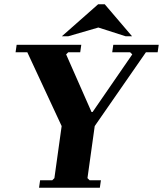

<svg xmlns="http://www.w3.org/2000/svg" viewBox="-20 -880 764 900"><path d="M511 -670H724L719 -635H664L424 -289L390 -45L400 -35H453L448 0H163L168 -35H225L235 -45L269 -289L108 -635H53L58 -670H361L356 -635H300L290 -625L409 -355H414L600 -625L590 -635H506ZM569 -710 441 -751 300 -710H270L440 -860H471L599 -710Z"/></svg>

Font: Brygada 1918
Style: Bold Italic
Weight: 700
Italic angle: -8°
Designer: Mateusz Machalski | Borys Kosmynka | Przemek Hoffer
Foundry: NIEPODLEGLA 2018
Version: Version 3.006